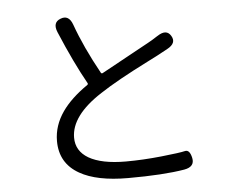

<svg xmlns="http://www.w3.org/2000/svg" viewBox="-54 -828 1109 919"><g transform="rotate(-5 500.0 -368.0)"><path d="M525 28Q375 28 293 -19Q201 -71 201 -178Q201 -252 247 -318Q289 -378 369 -433Q374 -437 371 -442Q313 -545 249 -697Q229 -745 269 -760Q309 -776 327 -727Q367 -615 439 -485Q442 -481 447 -483L677 -609Q699 -621 720 -635L725 -638Q769 -667 790 -632Q812 -596 765 -571L717 -545Q694 -533 670 -521Q513 -442 433 -389Q284 -293 284 -187Q284 -123 343 -88Q405 -52 521 -52Q603 -52 693 -61.5Q783 -71 806.5 -77Q830 -83 839 -41Q848 2 796 11Q695 28 525 28Z"/></g></svg>

Font: Resource Han Rounded HK
Style: Regular
Weight: 400
Designer: Cyano Hao (round all glyphs); Ryoko NISHIZUKA  (kana, bopomofo & ideographs); Paul D. Hunt (Latin, Greek & Cyrillic); Sa
Foundry: Cyano Hao
Version: 0.990